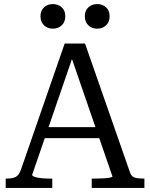

<svg xmlns="http://www.w3.org/2000/svg" viewBox="-20 -924 738 944"><path d="M185 -299H486L487 -245H179ZM321 -671 337 -643 138 -64Q138 -59 150.5 -54.5Q163 -50 182.5 -48Q202 -46 221 -46H237V0H8V-46H13Q41 -46 57 -54Q73 -62 83 -90L298 -710H398L620 -74Q627 -55 643.5 -50.5Q660 -46 685 -46H690V0H431V-46H448Q467 -46 486.5 -47Q506 -48 519.5 -50.5Q533 -53 533 -56ZM301 -844Q301 -816 283.5 -799.5Q266 -783 240 -783Q214 -783 196.5 -799.5Q179 -816 179 -844Q179 -872 196.5 -888Q214 -904 240 -904Q266 -904 283.5 -888Q301 -872 301 -844ZM519 -844Q519 -816 501.5 -799.5Q484 -783 458 -783Q432 -783 414.5 -799.5Q397 -816 397 -844Q397 -872 414.5 -888Q432 -904 458 -904Q484 -904 501.5 -888Q519 -872 519 -844Z"/></svg>

Font: Roboto Serif 28pt
Style: Regular
Weight: 400
Designer: Greg Gazdowicz
Foundry: Commercial Type
Version: Version 1.008